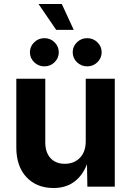

<svg xmlns="http://www.w3.org/2000/svg" viewBox="-20 -944 663 971"><path d="M250.5 6.8Q165.5 6.8 114 -47.9Q62.5 -102.5 62.5 -198.7V-545.9H209V-224.1Q209 -173.3 235.4 -144.5Q261.7 -115.7 307.6 -115.7Q354.5 -115.7 384 -145.8Q413.6 -175.8 413.6 -230V-545.9H560.5V0H421.9L419.9 -113.3Q397 -55.2 354.7 -24.2Q312.5 6.8 250.5 6.8ZM204.6 -608.4Q174.3 -608.4 152.8 -629.4Q131.3 -650.4 131.3 -679.7Q131.3 -709 152.8 -730Q174.3 -751 204.6 -751Q234.9 -751 256.1 -730Q277.3 -709 277.3 -679.7Q277.3 -650.4 256.1 -629.4Q234.9 -608.4 204.6 -608.4ZM420.9 -608.4Q390.6 -608.4 369.1 -629.4Q347.7 -650.4 347.7 -679.7Q347.7 -709 369.1 -730Q390.6 -751 420.9 -751Q451.2 -751 472.7 -730Q494.1 -709 494.1 -679.7Q494.1 -650.4 472.7 -629.4Q451.2 -608.4 420.9 -608.4ZM264.2 -793 174.8 -923.8H292.5L353 -793Z"/></svg>

Font: Inter-Bold
Style: Bold
Weight: 700
Designer: Rasmus Andersson
Foundry: rsms
Version: Version 4.000;git-a52131595